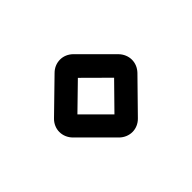

<svg xmlns="http://www.w3.org/2000/svg" viewBox="-74 -526 569 569"><g transform="rotate(-45 210.5 -241.0)"><path d="M171.9 -106.4C183.1 -95.2 197.7 -89.4 211.9 -89.4C226.1 -89.4 240.7 -95.2 251.9 -106.9L346.2 -203.1C356.9 -214.4 362.3 -228 362.3 -242.2C362.3 -256.3 356.4 -271 345.2 -282.2L251.5 -376C239.7 -387.7 225.6 -393.1 211.9 -393.1C197.7 -393.1 183.6 -387.7 172.4 -376.5L76.2 -282.7C64.4 -271.5 58.6 -256.8 58.6 -242.7C58.6 -228.5 64.4 -213.9 75.7 -202.6ZM210.9 -164.1 133.3 -241.7 210.9 -317.4 287.1 -241.7Z"/></g></svg>

Font: Pfont
Style: Regular
Weight: 400
Designer: Damoon Khanjanzadeh
Foundry: pfont
Version: Version 1.000;PS 000.300;hotconv 1.0.88;makeotf.lib2.5.64775